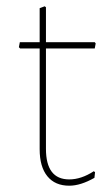

<svg xmlns="http://www.w3.org/2000/svg" viewBox="-20 -586 338 610"><path d="M200 4Q155 4 130.5 -26Q106 -56 106 -112V-432H44L40 -436L43 -452H106V-560L122 -566L126 -563V-452H281L284 -448L281 -432H126V-113Q126 -16 200 -16Q238 -16 278 -42L282 -39L280 -21Q236 4 200 4Z"/></svg>

Font: Alegreya Sans SC Thin
Style: Regular
Weight: 100
Designer: Juan Pablo del Peral
Foundry: Huerta Tipografica
Version: Version 2.007